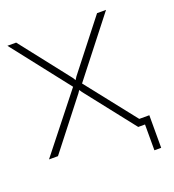

<svg xmlns="http://www.w3.org/2000/svg" viewBox="-119 -613 747 825"><g transform="rotate(-20 254.0 -201.0)"><path d="M447 118V0H416L240 -224L232 -236L224 -224L49 0H8L212 -258L7 -520H47L224 -294L232 -281L240 -294L417 -520H458L253 -258L432 -31H478V118Z"/></g></svg>

Font: Raleway ExtraLight
Style: Regular
Weight: 200
Designer: Matt McInerney, Pablo Impallari, Rodrigo Fuenzalida
Foundry: Matt McInerney, Pablo Impallari, Rodrigo Fuenzalida
Version: Version 4.026